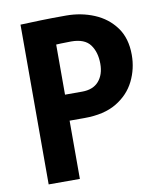

<svg xmlns="http://www.w3.org/2000/svg" viewBox="-86 -841 757 909"><g transform="rotate(-10 292.5 -386.5)"><path d="M74 0V-768Q123 -770 172.5 -771.5Q222 -773 294 -773Q366 -773 428.5 -747Q491 -721 529.5 -668.5Q568 -616 568 -536Q568 -469 539 -410.5Q510 -352 450 -316Q390 -280 295 -280H149V-405H306Q359 -405 386.5 -436.5Q414 -468 414 -520Q414 -576 387.5 -612Q361 -648 296 -648Q278 -648 248 -647Q218 -646 201 -644L224 -667V0Z"/></g></svg>

Font: Yaldevi ExtraLight
Style: Regular
Weight: 200
Designer: Sol Matas, Rajitha Manaperi, Kosala Senevirathne
Foundry: Mooniak
Version: Version 1.100